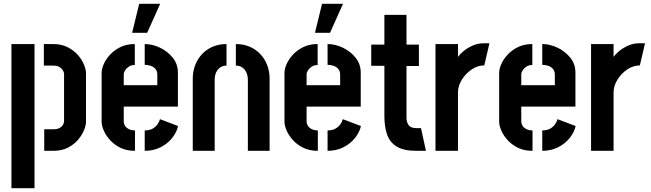

<svg xmlns="http://www.w3.org/2000/svg" viewBox="-20 -791 3415 1007"><path d="M212 0V-113H260Q282 -113 294.5 -121Q307 -129 311.5 -139Q316 -149 316 -154V-405Q316 -410 311 -420Q306 -430 293.5 -438.5Q281 -447 258 -447H210V-560H258Q302 -560 334.5 -543.5Q367 -527 388.5 -502.5Q410 -478 420.5 -452Q431 -426 431 -407V-152Q431 -134 420.5 -108Q410 -82 389 -57.5Q368 -33 336 -16.5Q304 0 260 0ZM40 196V-560H161V196Z M673 -619 710 -771H820L752 -619ZM688 0Q644 0 611.5 -16Q579 -32 557 -56.5Q535 -81 524 -107Q513 -133 513 -152V-409Q513 -429 524 -454.5Q535 -480 557 -504Q579 -528 611.5 -544Q644 -560 687 -560V-450Q669 -450 656.5 -442Q644 -434 636.5 -422.5Q629 -411 629 -401V-344H805V-400Q805 -418 795 -429.5Q785 -441 770 -446Q755 -451 739 -451V-560Q779 -560 819 -541Q859 -522 886 -488.5Q913 -455 913 -410V-232H629V-152Q629 -143 635 -132.5Q641 -122 654.5 -114.5Q668 -107 688 -107ZM739 0V-107Q763 -107 779 -115.5Q795 -124 805 -137.5Q815 -151 819 -166L914 -130Q907 -98 883.5 -68Q860 -38 823 -19Q786 0 739 0Z M991 -379Q991 -416 1003.5 -449Q1016 -482 1039.5 -507Q1063 -532 1095.5 -546Q1128 -560 1168 -560V-447Q1150 -447 1136 -438Q1122 -429 1114 -412Q1106 -395 1106 -373V0H991ZM1280 -373Q1280 -393 1272.5 -410Q1265 -427 1251 -437Q1237 -447 1217 -447V-560Q1257 -560 1289.5 -546Q1322 -532 1345.5 -507Q1369 -482 1381.5 -449Q1394 -416 1394 -379V0H1280Z M1632 -619 1669 -771H1779L1711 -619ZM1647 0Q1603 0 1570.5 -16Q1538 -32 1516 -56.5Q1494 -81 1483 -107Q1472 -133 1472 -152V-409Q1472 -429 1483 -454.5Q1494 -480 1516 -504Q1538 -528 1570.5 -544Q1603 -560 1646 -560V-450Q1628 -450 1615.5 -442Q1603 -434 1595.5 -422.5Q1588 -411 1588 -401V-344H1764V-400Q1764 -418 1754 -429.5Q1744 -441 1729 -446Q1714 -451 1698 -451V-560Q1738 -560 1778 -541Q1818 -522 1845 -488.5Q1872 -455 1872 -410V-232H1588V-152Q1588 -143 1594 -132.5Q1600 -122 1613.5 -114.5Q1627 -107 1647 -107ZM1698 0V-107Q1722 -107 1738 -115.5Q1754 -124 1764 -137.5Q1774 -151 1778 -166L1873 -130Q1866 -98 1842.5 -68Q1819 -38 1782 -19Q1745 0 1698 0Z M2163 0Q2097 0 2060.5 -22.5Q2024 -45 2010 -86Q1996 -127 1996 -182V-446H1927V-557H1996V-713H2112V-557H2177V-445H2112V-172Q2112 -152 2122.5 -135.5Q2133 -119 2165 -119H2188L2214 0Z M2264 0V-560H2382V-493Q2393 -508 2412.5 -524Q2432 -540 2459 -552Q2486 -564 2516 -564Q2523 -564 2531 -564Q2539 -564 2547 -564L2520 -448Q2485 -448 2453.5 -426.5Q2422 -405 2402 -372.5Q2382 -340 2382 -306V0Z M2773 0Q2729 0 2696.5 -16Q2664 -32 2642 -56.5Q2620 -81 2609 -107Q2598 -133 2598 -152V-409Q2598 -429 2609 -454.5Q2620 -480 2642 -504Q2664 -528 2696.5 -544Q2729 -560 2772 -560V-450Q2754 -450 2741.5 -442Q2729 -434 2721.5 -422.5Q2714 -411 2714 -401V-344H2890V-400Q2890 -418 2880 -429.5Q2870 -441 2855 -446Q2840 -451 2824 -451V-560Q2864 -560 2904 -541Q2944 -522 2971 -488.5Q2998 -455 2998 -410V-232H2714V-152Q2714 -143 2720 -132.5Q2726 -122 2739.5 -114.5Q2753 -107 2773 -107ZM2824 0V-107Q2848 -107 2864 -115.5Q2880 -124 2890 -137.5Q2900 -151 2904 -166L2999 -130Q2992 -98 2968.5 -68Q2945 -38 2908 -19Q2871 0 2824 0Z M3080 0V-560H3198V-493Q3209 -508 3228.5 -524Q3248 -540 3275 -552Q3302 -564 3332 -564Q3339 -564 3347 -564Q3355 -564 3363 -564L3336 -448Q3301 -448 3269.5 -426.5Q3238 -405 3218 -372.5Q3198 -340 3198 -306V0Z"/></svg>

Font: Stick No Bills
Style: Bold
Weight: 700
Version: Version 2.000